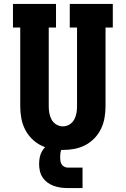

<svg xmlns="http://www.w3.org/2000/svg" viewBox="-20 -755 640 977"><path d="M300 8Q270 8 241 2.5Q212 -3 186 -16.5Q160 -30 139 -52Q118 -74 105.5 -100.5Q93 -127 88 -156Q83 -185 83 -215V-615H46V-735H265V-615H228V-215Q228 -197 231 -179.5Q234 -162 242.5 -146.5Q251 -131 266.5 -121.5Q282 -112 300 -112Q318 -112 333.5 -121.5Q349 -131 357.5 -146.5Q366 -162 369 -179.5Q372 -197 372 -215V-615H335V-735H554V-615H517V-215Q517 -185 512 -156Q507 -127 494.5 -100.5Q482 -74 461 -52Q440 -30 414 -16.5Q388 -3 359 2.5Q330 8 300 8ZM400 202H325Q307 202 289 199.5Q271 197 254 191Q237 185 222 174Q207 163 197 148Q187 133 183 115.5Q179 98 179 80Q179 63 182 47Q185 31 192.5 17Q200 3 211.5 -8.5Q223 -20 237.5 -27Q252 -34 268 -37Q284 -40 300 -40V0Q296 0 293.5 4Q291 8 290 12Q289 16 288 20.5Q287 25 287 29Q287 33 286.5 37.5Q286 42 286 46Q286 55 287.5 64.5Q289 74 294 81.5Q299 89 307.5 93.5Q316 98 325 98H400Z"/></svg>

Font: Iosevka Slab Heavy Extended
Style: Regular
Weight: 900
Width: 7
Monospace: yes
Designer: Belleve Invis
Foundry: Belleve Invis
Version: Version 11.1.0; ttfautohint (v1.8.3)